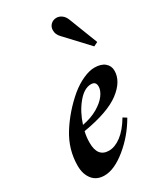

<svg xmlns="http://www.w3.org/2000/svg" viewBox="-189 -815 762 896"><g transform="rotate(-30 192.0 -367.0)"><path d="M122 -218Q115 -190 115 -159Q115 -82 176 -82Q208 -82 242 -107.5Q276 -133 307 -185L326 -173Q283 -98 218 -45Q153 8 100 8Q58 8 35.5 -20.5Q13 -49 13 -94Q13 -181 60.5 -257Q108 -333 180 -394Q213 -421 247.5 -436.5Q282 -452 309 -452Q345 -452 364.5 -435.5Q384 -419 384 -393Q384 -336 321.5 -288.5Q259 -241 122 -218ZM130 -247Q178 -256 213 -276.5Q248 -297 265.5 -321Q283 -345 283 -366Q283 -393 257 -393Q220 -393 184.5 -350Q149 -307 130 -247ZM247 -658Q228 -677 229 -700Q229 -718 241.5 -730Q254 -742 272 -742Q287 -742 300 -732.5Q313 -723 320 -706L381 -549L359 -538Z"/></g></svg>

Font: Ibarra Real Nova
Style: Bold Italic
Weight: 700
Italic angle: -22°
Designer: Jose Maria Ribagorda & Octavio Pardo
Foundry: Octavio Pardo
Version: Version 1.014